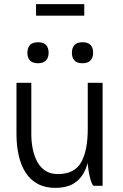

<svg xmlns="http://www.w3.org/2000/svg" viewBox="-20 -902 597 932"><path d="M113 -645Q113 -697 165 -697Q216 -697 216 -645Q216 -622 203 -608.5Q190 -595 165 -595Q138 -595 125.5 -608.5Q113 -622 113 -645ZM329 -645Q329 -697 381 -697Q432 -697 432 -645Q432 -622 419 -608.5Q406 -595 381 -595Q354 -595 341.5 -608.5Q329 -622 329 -645ZM155 -882H389V-826H155ZM132 -500V-249H60V-500ZM132 -251Q132 -214 139 -179Q146 -144 161 -116.5Q176 -89 200.5 -73Q225 -57 261 -57Q341 -57 373.5 -113.5Q406 -170 406 -276Q406 -276 415 -276Q424 -276 424 -276Q424 -208 415.5 -154.5Q407 -101 387.5 -64.5Q368 -28 334 -9Q300 10 249 10Q199 10 163 -9.5Q127 -29 104.5 -64Q82 -99 71 -146.5Q60 -194 60 -251ZM478 -500V0H436Q431 0 425.5 -13Q420 -26 415.5 -45Q411 -64 408.5 -83.5Q406 -103 406 -115V-500Z"/></svg>

Font: Haskoy
Style: Regular
Weight: 400
Designer: Ertekin Erdin
Foundry: Ertekin Erdin
Version: Version 1.500